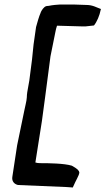

<svg xmlns="http://www.w3.org/2000/svg" viewBox="-20 -770 468 852"><path d="M140 -650 129 -573 122 -505 110 -412 105 -384C102 -368 99 -352 99 -338C98 -320 91 -297 88 -280L56 -125L35 13C31 34 43 47 60 51L275 60L303 62C317 29 331 9 332 -4V-5C331 -19 298 -35 298 -35C264 -45 198 -46 158 -46C150 -46 143 -47 137 -49L166 -233L180 -337L204 -520L226 -629C228 -638 229 -645 233 -656L339 -653H361L397 -657C410 -673 422 -701 427 -727L428 -730C410 -736 392 -748 364 -748L306 -750H247C232 -749 215 -748 196 -744C192 -744 188 -743 187 -743H186C174 -740 165 -724 161 -716V-715C152 -695 146 -671 140 -650Z"/></svg>

Font: Vapor
Style: SbdObl
Weight: 600
Foundry: Cannot Into Space Fonts
Version: Version 0.179